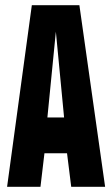

<svg xmlns="http://www.w3.org/2000/svg" viewBox="-20 -723 434 743"><path d="M7.4 0 103.2 -703H287.2L386.8 0H255.6L239.4 -130H152L136.6 0ZM163.4 -268.4H228L196.2 -600.4Z"/></svg>

Font: Georama ExtraCondensed Thin
Style: Regular
Weight: 100
Width: 2
Designer: Jean-Baptiste Levee
Foundry: Production Type
Version: Version 1.001